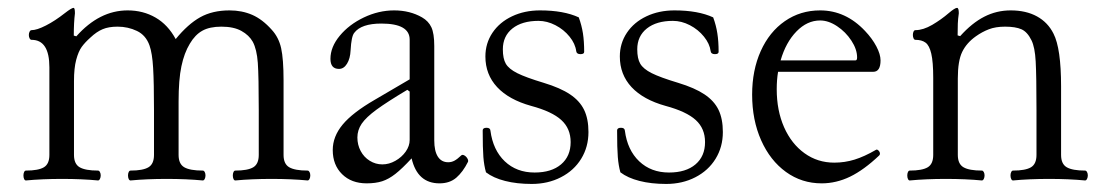

<svg xmlns="http://www.w3.org/2000/svg" viewBox="-20 -451 2788 484"><path d="M39.1 -8.8Q39.1 -13.7 40.8 -17.3Q42.5 -21 45.4 -21Q76.7 -21 90.6 -29.3Q104.5 -37.6 104.5 -60.5V-281.2Q104.5 -350.6 59.6 -350.6Q56.6 -350.6 54.7 -354.2Q52.7 -357.9 52.7 -362.8Q52.7 -367.7 54.7 -371.3Q56.6 -375 59.6 -375Q72.8 -375 95.7 -386.7Q118.7 -398.4 143.6 -418Q160.6 -431.2 165.5 -431.2Q168.9 -431.2 168.9 -417.5Q166 -394 166 -361.3L172.4 -359.4Q230.5 -424.8 301.8 -424.8Q340.8 -424.8 372.1 -406.7Q403.3 -388.7 422.9 -352.5Q453.6 -390.1 484.6 -407.5Q515.6 -424.8 558.6 -424.8Q589.8 -424.8 615.7 -413.6Q641.6 -402.3 665 -376Q682.6 -356.9 688.7 -329.6Q694.8 -302.2 694.8 -248V-60.5Q694.8 -37.6 709.2 -29.3Q723.6 -21 755.4 -21Q758.3 -21 760.3 -17.3Q762.2 -13.7 762.2 -8.8Q762.2 -3.9 760.3 0Q758.3 3.9 755.4 3.9Q714.8 0 664.6 0Q614.3 0 573.2 3.9Q570.3 3.9 568.6 0.2Q566.9 -3.4 566.9 -8.8Q566.9 -13.7 568.6 -17.3Q570.3 -21 573.2 -21Q604.5 -21 618.4 -29.3Q632.3 -37.6 632.3 -60.5V-172.9Q632.3 -258.3 629.9 -292.5Q627.4 -326.7 617.2 -345.7Q607.9 -362.3 588.6 -373Q569.3 -383.8 538.1 -383.8Q508.3 -383.8 490 -373.5Q471.7 -363.3 458.5 -340.8Q444.3 -317.4 437.3 -283.9Q430.2 -250.5 430.2 -195.3V-60.5Q430.2 -37.6 444.6 -29.3Q459 -21 491.2 -21Q494.1 -21 496.1 -17.3Q498 -13.7 498 -8.8Q498 -3.9 496.1 0Q494.1 3.9 491.2 3.9Q450.2 0 400.4 0Q349.6 0 309.1 3.9Q306.2 3.9 304.4 0.2Q302.7 -3.4 302.7 -8.8Q302.7 -13.7 304.4 -17.3Q306.2 -21 309.1 -21Q340.3 -21 354.2 -29.3Q368.2 -37.6 368.2 -60.5V-172.9Q368.2 -242.7 366 -279.8Q363.8 -316.9 356.9 -336.4Q347.7 -362.3 325.2 -373Q302.7 -383.8 276.4 -383.8Q253.9 -383.8 238.8 -377.4Q223.6 -371.1 208 -356.4Q194.3 -344.2 186 -332.8Q177.7 -321.3 172.1 -300.3Q166.5 -279.3 166.5 -246.6V-60.5Q166.5 -37.6 180.9 -29.3Q195.3 -21 227.1 -21Q230 -21 231.9 -17.3Q233.9 -13.7 233.9 -8.8Q233.9 -3.9 231.9 0Q230 3.9 227.1 3.9Q186.5 0 136.7 0Q85.9 0 45.4 3.9Q42.5 3.9 40.8 0.2Q39.1 -3.4 39.1 -8.8Z M818.8 -72.8Q818.8 -106.9 843.8 -137Q868.7 -167 924.3 -199.2L1012.7 -251V-351.1Q1012.7 -391.6 941.4 -391.6Q890.6 -391.6 873 -368.2Q865.7 -359.4 863.8 -324.2Q862.8 -303.2 854.7 -290.3Q846.7 -277.3 834.5 -277.3Q813 -277.3 813 -302.7Q813 -332.5 836.4 -360.8Q859.9 -389.2 897.2 -407Q934.6 -424.8 973.6 -424.8Q1013.2 -424.8 1043.9 -407.2Q1060.1 -397.9 1067.4 -382.3Q1074.7 -366.7 1074.7 -335V-97.2Q1074.7 -70.3 1083.7 -56.2Q1092.8 -42 1109.9 -42Q1118.2 -42 1125.5 -45.9Q1132.8 -49.8 1142.6 -59.1Q1145.5 -62 1150.4 -59.3Q1155.3 -56.6 1158.2 -51.5Q1161.1 -46.4 1159.7 -43Q1147 -17.6 1130.4 -3.2Q1113.8 11.2 1087.9 11.2Q1032.2 11.2 1017.6 -51.8Q993.7 -25.9 976.8 -12.7Q960 0.5 943.4 5.9Q926.8 11.2 904.3 11.2Q865.7 11.2 842.3 -12Q818.8 -35.2 818.8 -72.8ZM943.8 -36.6Q960.9 -36.6 976.8 -45.7Q992.7 -54.7 1002.7 -68.8Q1012.7 -83 1012.7 -98.1V-220.2L1006.8 -224.6Q956.1 -194.3 929.4 -174.8Q902.8 -155.3 891.8 -139.2Q880.9 -123 880.9 -104.5Q880.9 -85.9 889.2 -70.3Q897.5 -54.7 912.1 -45.7Q926.8 -36.6 943.8 -36.6Z M1205.1 -16.6Q1200.2 -33.7 1198.5 -55.2Q1196.8 -76.7 1196.8 -122.1Q1196.8 -128.9 1206.5 -128.9Q1215.8 -128.9 1216.3 -121.6Q1222.7 -72.8 1252.4 -44.4Q1282.2 -16.1 1327.6 -16.1Q1370.1 -16.1 1394.3 -36.6Q1418.5 -57.1 1418.5 -92.8Q1418.5 -127 1395 -148.4Q1371.6 -169.9 1318.8 -184.1Q1262.7 -199.7 1233.2 -231.4Q1203.6 -263.2 1203.6 -308.6Q1203.6 -341.8 1221.4 -368.4Q1239.3 -395 1270.8 -409.9Q1302.2 -424.8 1341.3 -424.8Q1400.9 -424.8 1439 -407.2Q1446.3 -387.2 1449.5 -366.9Q1452.6 -346.7 1452.6 -320.3Q1452.6 -314.5 1443.4 -314.5Q1433.6 -314.5 1432.6 -321.8Q1430.2 -340.8 1415.8 -358.6Q1401.4 -376.5 1380.1 -387.5Q1358.9 -398.4 1337.4 -398.4Q1295.9 -398.4 1271.7 -379.2Q1247.6 -359.9 1247.6 -326.7Q1247.6 -303.2 1255.1 -290.3Q1262.7 -277.3 1283.9 -266.6Q1305.2 -255.9 1350.6 -242.2Q1392.6 -229.5 1417 -213.1Q1441.4 -196.8 1452.4 -174.1Q1463.4 -151.4 1463.4 -118.2Q1463.4 -80.6 1445.1 -50.8Q1426.8 -21 1394 -4.2Q1361.3 12.7 1320.3 12.7Q1282.7 12.7 1253.2 5.1Q1223.6 -2.4 1205.1 -16.6Z M1543.9 -16.6Q1539.1 -33.7 1537.4 -55.2Q1535.6 -76.7 1535.6 -122.1Q1535.6 -128.9 1545.4 -128.9Q1554.7 -128.9 1555.2 -121.6Q1561.5 -72.8 1591.3 -44.4Q1621.1 -16.1 1666.5 -16.1Q1709 -16.1 1733.2 -36.6Q1757.3 -57.1 1757.3 -92.8Q1757.3 -127 1733.9 -148.4Q1710.4 -169.9 1657.7 -184.1Q1601.6 -199.7 1572 -231.4Q1542.5 -263.2 1542.5 -308.6Q1542.5 -341.8 1560.3 -368.4Q1578.1 -395 1609.6 -409.9Q1641.1 -424.8 1680.2 -424.8Q1739.7 -424.8 1777.8 -407.2Q1785.2 -387.2 1788.3 -366.9Q1791.5 -346.7 1791.5 -320.3Q1791.5 -314.5 1782.2 -314.5Q1772.5 -314.5 1771.5 -321.8Q1769 -340.8 1754.6 -358.6Q1740.2 -376.5 1719 -387.5Q1697.8 -398.4 1676.3 -398.4Q1634.8 -398.4 1610.6 -379.2Q1586.4 -359.9 1586.4 -326.7Q1586.4 -303.2 1594 -290.3Q1601.6 -277.3 1622.8 -266.6Q1644 -255.9 1689.5 -242.2Q1731.4 -229.5 1755.9 -213.1Q1780.3 -196.8 1791.3 -174.1Q1802.2 -151.4 1802.2 -118.2Q1802.2 -80.6 1783.9 -50.8Q1765.6 -21 1732.9 -4.2Q1700.2 12.7 1659.2 12.7Q1621.6 12.7 1592 5.1Q1562.5 -2.4 1543.9 -16.6Z M1876 -212.4Q1876 -273.9 1897.7 -322.3Q1919.4 -370.6 1958.5 -397.7Q1997.6 -424.8 2047.4 -424.8Q2111.8 -424.8 2160.6 -373Q2178.7 -354 2189.2 -334Q2199.7 -314 2199.7 -298.8Q2199.7 -270 2181.2 -270H1941.4Q1938 -250 1938 -226.1Q1938 -172.4 1956.5 -130.4Q1975.1 -88.4 2008.1 -64.7Q2041 -41 2083 -41Q2109.4 -41 2134 -48.6Q2158.7 -56.2 2188 -73.2Q2190.9 -75.2 2194.6 -71.5Q2198.2 -67.9 2198.2 -63.5Q2198.2 -61 2196.3 -59.1Q2157.7 -22.5 2122.8 -5.6Q2087.9 11.2 2051.3 11.2Q2001 11.2 1961.2 -17.6Q1921.4 -46.4 1898.7 -97.4Q1876 -148.4 1876 -212.4ZM2136.7 -298.8Q2140.6 -298.8 2140.6 -306.2Q2140.6 -326.7 2126.2 -348.6Q2111.8 -370.6 2090.1 -385Q2068.4 -399.4 2047.4 -399.4Q2014.6 -399.4 1987.8 -371.8Q1960.9 -344.2 1947.8 -298.8Z M2287.6 -350.6Q2284.7 -350.6 2283 -354.2Q2281.2 -357.9 2281.2 -362.8Q2281.2 -368.2 2283 -371.6Q2284.7 -375 2287.6 -375Q2307.1 -375 2330.1 -388.4Q2353 -401.9 2371.6 -418Q2387.2 -431.2 2392.6 -431.2Q2397 -431.2 2397 -417.5Q2395 -403.3 2394.5 -391.6Q2394 -379.9 2394 -361.8L2400.4 -359.9Q2430.2 -393.1 2461.2 -408.9Q2492.2 -424.8 2527.8 -424.8Q2566.4 -424.8 2594 -409.7Q2621.6 -394.5 2635.7 -366.2Q2654.8 -329.1 2654.8 -233.4V-60.5Q2654.8 -37.6 2669.2 -29.3Q2683.6 -21 2715.3 -21Q2718.3 -21 2720.2 -17.3Q2722.2 -13.7 2722.2 -8.8Q2722.2 -3.9 2720.2 0Q2718.3 3.9 2715.3 3.9Q2674.8 0 2624.5 0Q2574.2 0 2533.7 3.9Q2530.8 3.9 2529.1 0.2Q2527.3 -3.4 2527.3 -8.8Q2527.3 -13.7 2529.1 -17.3Q2530.8 -21 2533.7 -21Q2564.9 -21 2578.9 -29.3Q2592.8 -37.6 2592.8 -60.5V-172.9Q2592.8 -259.8 2590.8 -295.9Q2588.9 -332 2580.1 -349.6Q2569.8 -370.6 2554.9 -377.2Q2540 -383.8 2513.7 -383.8Q2489.7 -383.8 2472.7 -377.2Q2455.6 -370.6 2439.9 -359.4Q2416.5 -342.8 2405.5 -320.1Q2394.5 -297.4 2394.5 -253.4V-60.5Q2394.5 -37.6 2408.9 -29.3Q2423.3 -21 2455.1 -21Q2458 -21 2460 -17.3Q2461.9 -13.7 2461.9 -8.8Q2461.9 -3.9 2460 0Q2458 3.9 2455.1 3.9Q2414.6 0 2364.3 0Q2314 0 2273.4 3.9Q2270.5 3.9 2268.8 0.2Q2267.1 -3.4 2267.1 -8.8Q2267.1 -13.7 2268.8 -17.3Q2270.5 -21 2273.4 -21Q2304.7 -21 2318.6 -29.3Q2332.5 -37.6 2332.5 -60.5V-254.9Q2332.5 -294.9 2327.6 -315.7Q2322.8 -336.4 2313.2 -343.5Q2303.7 -350.6 2287.6 -350.6Z"/></svg>

Font: JuniusX Light
Style: Regular
Weight: 300
Designer: Peter S. Baker
Foundry: Briery Creek Software
Version: Version 1.008